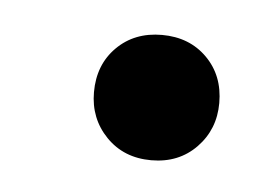

<svg xmlns="http://www.w3.org/2000/svg" viewBox="-26 -429 252 174"><g transform="rotate(5 99.5 -342.0)"><path d="M116 -285Q91 -285 75 -301.5Q59 -318 59 -342Q59 -367 75 -383Q91 -399 116 -399Q141 -399 157 -383Q173 -367 173 -342Q173 -318 157 -301.5Q141 -285 116 -285Z"/></g></svg>

Font: DM Sans 18pt
Style: Italic
Weight: 400
Italic angle: -10°
Designer: Colophon Foundry, Jonny Pinhorn
Foundry: Colophon Foundry
Version: Version 4.004;gftools[0.9.30]